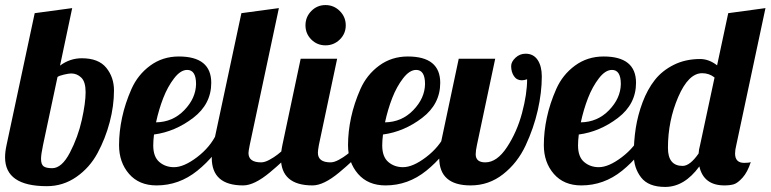

<svg xmlns="http://www.w3.org/2000/svg" viewBox="-38 -732 3042 758"><path d="M99 -680 247 -700 199 -473Q238 -502 285 -502Q351 -502 381.5 -464.5Q412 -427 412 -375Q412 -314 395 -249.5Q378 -185 347 -127.5Q316 -70 263.5 -33.5Q211 3 147 3Q-18 3 -18 -111Q-18 -133 -12 -160ZM300 -368Q300 -409 283 -425.5Q266 -442 243 -442Q234 -442 214.5 -437.5Q195 -433 189 -428L132 -160Q124 -122 124 -105Q124 -83 134 -75.5Q144 -68 168 -68Q206 -68 238 -129.5Q270 -191 285 -258.5Q300 -326 300 -368Z M567 -158Q567 -113 591 -92.5Q615 -72 649 -72Q688 -72 740 -111.5Q792 -151 817 -204H862Q813 -116 741 -58Q669 0 580 0Q511 0 471.5 -45.5Q432 -91 432 -159Q432 -212 444 -268Q456 -324 481 -380.5Q506 -437 555 -473Q604 -509 668 -509Q796 -509 796 -405Q796 -321 724.5 -266.5Q653 -212 570 -201Q567 -177 567 -158ZM736 -400Q736 -456 701 -456Q675 -456 649.5 -423Q624 -390 606.5 -345Q589 -300 578 -249Q644 -250 689.5 -297Q735 -344 736 -400Z M915 -680 1063 -700 948 -160Q943 -135 943 -128Q943 -91 993 -91Q1007 -91 1025.5 -101Q1044 -111 1058 -122Q1072 -133 1094 -152.5Q1116 -172 1125 -179H1159Q1155 -175 1125.5 -144Q1096 -113 1076.5 -94.5Q1057 -76 1027 -51Q997 -26 970.5 -13Q944 0 922 0Q798 0 798 -109Q798 -132 804 -160Z M1149 -500H1293L1221 -160Q1217 -138 1217 -129Q1217 -91 1267 -91Q1281 -91 1299.5 -101Q1318 -111 1332 -122Q1346 -133 1368 -152.5Q1390 -172 1399 -179H1433Q1429 -175 1399.5 -144Q1370 -113 1350.5 -94.5Q1331 -76 1301 -51Q1271 -26 1244.5 -13Q1218 0 1196 0Q1071 0 1071 -109Q1071 -132 1077 -160ZM1191 -576Q1168 -599 1168 -632Q1168 -665 1191 -688.5Q1214 -712 1247 -712Q1280 -712 1303.5 -688.5Q1327 -665 1327 -632Q1327 -599 1303.5 -576Q1280 -553 1247 -553Q1214 -553 1191 -576Z M1471 -158Q1471 -113 1495 -92.5Q1519 -72 1553 -72Q1592 -72 1644 -111.5Q1696 -151 1721 -204H1766Q1717 -116 1645 -58Q1573 0 1484 0Q1415 0 1375.5 -45.5Q1336 -91 1336 -159Q1336 -212 1348 -268Q1360 -324 1385 -380.5Q1410 -437 1459 -473Q1508 -509 1572 -509Q1700 -509 1700 -405Q1700 -321 1628.5 -266.5Q1557 -212 1474 -201Q1471 -177 1471 -158ZM1640 -400Q1640 -456 1605 -456Q1579 -456 1553.5 -423Q1528 -390 1510.5 -345Q1493 -300 1482 -249Q1548 -250 1593.5 -297Q1639 -344 1640 -400Z M2037 -520Q2068 -520 2084.5 -495.5Q2101 -471 2101 -430Q2101 -367 2085 -296.5Q2069 -226 2037 -157.5Q2005 -89 1948.5 -44.5Q1892 0 1820 0Q1696 0 1696 -109Q1696 -136 1701 -160L1773 -500H1917L1845 -160Q1840 -137 1840 -123Q1840 -91 1878 -91Q1924 -91 1963.5 -151Q2003 -211 2023 -286Q2043 -361 2043 -419Q2031 -415 2022 -415Q2002 -415 1991 -431.5Q1980 -448 1980 -471Q1980 -488 1997 -504Q2014 -520 2037 -520Z M2244 -158Q2244 -113 2268 -92.5Q2292 -72 2326 -72Q2365 -72 2417 -111.5Q2469 -151 2494 -204H2539Q2490 -116 2418 -58Q2346 0 2257 0Q2188 0 2148.5 -45.5Q2109 -91 2109 -159Q2109 -212 2121 -268Q2133 -324 2158 -380.5Q2183 -437 2232 -473Q2281 -509 2345 -509Q2473 -509 2473 -405Q2473 -321 2401.5 -266.5Q2330 -212 2247 -201Q2244 -177 2244 -158ZM2413 -400Q2413 -456 2378 -456Q2352 -456 2326.5 -423Q2301 -390 2283.5 -345Q2266 -300 2255 -249Q2321 -250 2366.5 -297Q2412 -344 2413 -400Z M2984 -700 2869 -160Q2864 -140 2864 -126Q2864 -89 2900 -89Q2918 -89 2926 -92Q2913 -52 2893.5 -30.5Q2874 -9 2859 -4.5Q2844 0 2822 0Q2740 0 2723 -75Q2664 6 2588 6Q2522 6 2493 -31.5Q2464 -69 2464 -121Q2464 -175 2472 -226.5Q2480 -278 2499 -328.5Q2518 -379 2547 -416Q2576 -453 2622 -476Q2668 -499 2726 -499Q2761 -499 2793 -474L2837 -680ZM2734 -443Q2680 -443 2639.5 -349Q2599 -255 2599 -148Q2599 -77 2657 -77Q2686 -77 2720 -126Q2721 -142 2726 -160L2783 -426Q2762 -443 2734 -443Z"/></svg>

Font: Lobster 1.3
Style: Regular
Weight: 400
Designer: Pablo Impallari
Foundry: Pablo Impallari. www.impallari.com
Version: Version 1.003 2010